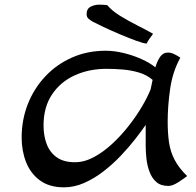

<svg xmlns="http://www.w3.org/2000/svg" viewBox="-20 -782 832 814"><path d="M597.7 -162.6V-252.4Q579.6 -226.1 552.7 -191.7Q525.9 -157.2 491.9 -121.6Q458 -85.9 418.9 -55.7Q379.9 -25.4 337.4 -6.6Q294.9 12.2 251.5 12.2Q189.5 12.2 149.7 -16.8Q109.9 -45.9 90.8 -94Q71.8 -142.1 71.8 -198.7Q71.8 -274.4 98.1 -341.1Q124.5 -407.7 172.4 -458.5Q220.2 -509.3 285.4 -538.1Q350.6 -566.9 428.2 -566.9Q464.8 -566.9 504.6 -557.1Q544.4 -547.4 579.8 -531.5Q615.2 -515.6 638.7 -496.6Q646 -522 658.4 -540.5Q670.9 -559.1 691.9 -559.1Q705.6 -559.1 719.7 -552Q733.9 -544.9 744.6 -537.6Q711.9 -478.5 701.4 -405.8Q690.9 -333 690.9 -266.1Q690.9 -218.3 696.5 -179Q702.1 -139.6 720 -105Q737.8 -70.3 773.4 -35.6Q759.8 -24.9 735.6 -9.3Q711.4 6.3 693.8 6.3Q661.6 6.3 642.6 -10.5Q623.5 -27.3 613.8 -54Q604 -80.6 600.8 -109.6Q597.7 -138.7 597.7 -162.6ZM164.6 -250Q164.6 -206.5 178 -171.1Q191.4 -135.7 220.7 -115Q250 -94.2 297.9 -94.2Q337.4 -94.2 377.7 -115.7Q418 -137.2 455.8 -172.4Q493.7 -207.5 526.1 -249Q558.6 -290.5 582.5 -331.3Q606.4 -372.1 618.7 -403.8Q620.6 -413.6 622.8 -423.3Q625 -433.1 627 -443.4Q602.5 -464.4 569.3 -474.4Q536.1 -484.4 500 -487.3Q463.9 -490.2 431.6 -490.2Q357.4 -490.2 296.9 -462.6Q236.3 -435.1 200.4 -381.3Q164.6 -327.6 164.6 -250ZM601.6 -597.2Q587.9 -598.1 556.4 -609.6Q524.9 -621.1 487.5 -637Q450.2 -652.8 418.7 -667.7Q387.2 -682.6 373.5 -689.9Q363.8 -695.3 355.5 -702.4Q347.2 -709.5 347.2 -722.2Q347.2 -744.6 364 -753.4Q380.9 -762.2 399.9 -762.2Q418.9 -762.2 434.6 -760.3Q454.6 -736.3 489.7 -714.6Q524.9 -692.9 563 -673.8Q601.1 -654.8 628.9 -638.7Q621.6 -628.4 614.3 -618.4Q606.9 -608.4 601.6 -597.2Z"/></svg>

Font: Lumanosimo
Style: Regular
Weight: 400
Designer: The DocRepair Project, Eduardo Rodriguez Tunni
Foundry: Google
Version: Version 1.010